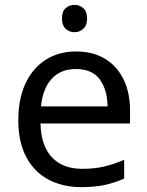

<svg xmlns="http://www.w3.org/2000/svg" viewBox="-20 -757 604 787"><path d="M292 -546Q361 -546 410.5 -516Q460 -486 486.5 -431.5Q513 -377 513 -304V-251H146Q148 -160 192.5 -112.5Q237 -65 317 -65Q368 -65 407.5 -74.5Q447 -84 489 -102V-25Q448 -7 408 1.5Q368 10 313 10Q237 10 178.5 -21Q120 -52 87.5 -113.5Q55 -175 55 -264Q55 -352 84.5 -415Q114 -478 167.5 -512Q221 -546 292 -546ZM291 -474Q228 -474 191.5 -433.5Q155 -393 148 -321H421Q420 -389 389 -431.5Q358 -474 291 -474ZM286 -737Q306 -737 321.5 -723.5Q337 -710 337 -681Q337 -653 321.5 -639Q306 -625 286 -625Q264 -625 249 -639Q234 -653 234 -681Q234 -710 249 -723.5Q264 -737 286 -737Z"/></svg>

Font: Noto Sans Mende Kikakui
Style: Regular
Weight: 400
Designer: Monotype Design Team
Foundry: Monotype Imaging Inc.
Version: Version 2.003; ttfautohint (v1.8.4.7-5d5b)